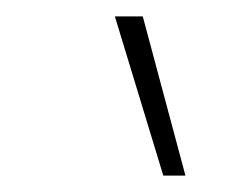

<svg xmlns="http://www.w3.org/2000/svg" viewBox="-20 -810 280 234"><path d="M179 -596 120 -790H154L206 -596Z"/></svg>

Font: Georama Condensed ExtraLight
Style: Italic
Weight: 200
Width: 3
Italic angle: -9°
Designer: Jean-Baptiste Levee
Foundry: Production Type
Version: Version 1.000